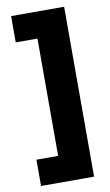

<svg xmlns="http://www.w3.org/2000/svg" viewBox="-91 -709 517 906"><g transform="rotate(-10 167.0 -256.0)"><path d="M30 151V25H134V-537H30V-663H284V151Z"/></g></svg>

Font: Braah One
Style: Regular
Weight: 400
Designer: Ashish Kumar
Foundry: Ashish Kumar
Version: Version 1.001; ttfautohint (v1.8.4.7-5d5b);gftools[0.9.29]